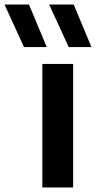

<svg xmlns="http://www.w3.org/2000/svg" viewBox="-116 -828 424 848"><path d="M71 0V-545.5H207V0ZM-10 -620 -96 -808H12L90.5 -620ZM187.5 -620 101 -808H209.5L288 -620Z"/></svg>

Font: Encode Sans Semi Expanded SmBd
Style: Regular
Weight: 600
Width: 6
Designer: Multiple Designers
Foundry: Impallari Type
Version: Version 2.000